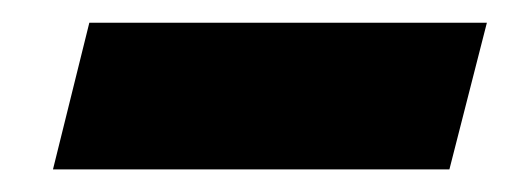

<svg xmlns="http://www.w3.org/2000/svg" viewBox="-20 -420 451 170"><path d="M411.1 -399.9 377.9 -270H26.9L59.1 -399.9Z"/></svg>

Font: Sinkin Sans 600 SemiBold Italic
Style: Regular
Weight: 600
Italic angle: -112°
Designer: Keith Bates
Foundry: K-Type
Version: Sinkin Sans (version 1.0)  by Keith Bates   •   © 2014   www